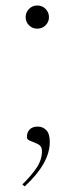

<svg xmlns="http://www.w3.org/2000/svg" viewBox="-20 -539 271 700"><path d="M116 -519Q134 -519 146.2 -506.5Q158.5 -494 158.5 -476.5Q158.5 -459 146.2 -446.8Q134 -434.5 116 -434.5Q98 -434.5 85.8 -446.8Q73.5 -459 73.5 -476.5Q73.5 -494 85.8 -506.5Q98 -519 116 -519ZM61.5 133.5Q95.5 100 114.2 71.5Q133 43 133 11.5Q133 -6 119.2 -13Q105.5 -20 91.8 -24.8Q78 -29.5 78 -39Q78 -56.5 88.2 -67Q98.5 -77.5 117.5 -77.5Q136.5 -77.5 149 -64.2Q161.5 -51 161.5 -21.5Q161.5 56.5 70 140.5Z"/></svg>

Font: Newsreader 72pt ExtraLight
Style: Regular
Weight: 275
Designer: Hugues Gentile
Foundry: Production Type
Version: Version 1.003; ttfautohint (v1.8.3)